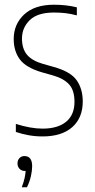

<svg xmlns="http://www.w3.org/2000/svg" viewBox="-20 -568 402 812"><path d="M160 9Q130 9 101.8 4Q73.5 -1 47 -10V-44Q110 -24 160 -24Q224.5 -24 259.8 -53.2Q295 -82.5 295 -137Q295 -186.5 271.8 -211.5Q248.5 -236.5 204 -249L158 -262Q90.5 -281.5 64.2 -316.5Q38 -351.5 38 -403Q38 -465.5 82.2 -506.8Q126.5 -548 208 -548Q236 -548 259.2 -545.2Q282.5 -542.5 305 -537V-503Q278 -510 255.8 -512.5Q233.5 -515 208 -515Q139 -515 106 -483Q73 -451 73 -405Q73 -361.5 94.5 -336.2Q116 -311 161 -298L207 -285Q279 -265 304.5 -228.2Q330 -191.5 330 -139Q330 -69.5 285.5 -30.2Q241 9 160 9ZM72 224Q80 203 83.8 186.2Q87.5 169.5 88.5 155H85Q71.5 155 62.8 146Q54 137 54 123Q54 109.5 62.2 100.8Q70.5 92 83 92Q116 92 116 135Q116 153 110.8 176.8Q105.5 200.5 94 224Z"/></svg>

Font: Encode Sans Condensed Thin
Style: Regular
Weight: 100
Width: 3
Designer: Multiple Designers
Foundry: Impallari Type
Version: Version 3.000; ttfautohint (v1.8.3) -l 8 -r 50 -G 200 -x 14 